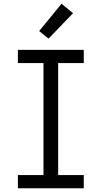

<svg xmlns="http://www.w3.org/2000/svg" viewBox="-20 -1000 540 1020"><path d="M75 0V-70H211V-665H75V-735H425V-665H289V-70H425V0ZM238 -795 188 -835 307 -980 368 -930Z"/></svg>

Font: Iosevka Curly
Style: Regular
Weight: 400
Monospace: yes
Designer: Belleve Invis
Foundry: Belleve Invis
Version: Version 22.1.2; ttfautohint (v1.8.4)